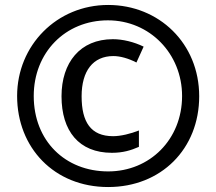

<svg xmlns="http://www.w3.org/2000/svg" viewBox="-20 -837 872 774"><path d="M416 -83C630 -83 783 -237 783 -449C783 -662 621 -817 416 -817C209 -817 49 -654 49 -450C49 -242 198 -83 416 -83ZM416 -146C243 -146 116 -269 116 -450C116 -625 243 -755 415 -755C584 -755 714 -620 714 -450C714 -275 584 -146 416 -146ZM431 -221C476 -221 508 -231 540 -245V-311C507 -298 467 -288 436 -288C346 -288 309 -345 309 -449C309 -551 355 -611 437 -611C464 -611 497 -602 530 -585L559 -649C520 -668 475 -679 435 -679C303 -679 228 -585 228 -449C228 -309 298 -221 431 -221Z"/></svg>

Font: Noto Sans Kannada UI SemiCondensed
Style: Bold
Weight: 700
Width: 4
Designer: Jelle Bosma - Monotype Design Team
Foundry: Monotype Imaging Inc.
Version: Version 2.005